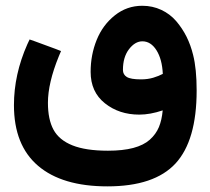

<svg xmlns="http://www.w3.org/2000/svg" viewBox="-20 -417 729 665"><path d="M661.1 -103.5Q661.1 69.8 587.9 149.2Q514.6 228.5 352.1 228.5Q195.3 228.5 111.8 157.2Q28.3 85.9 28.3 -52.7Q28.3 -159.2 74.7 -263.7L82.5 -280.3L99.6 -274.4L172.4 -247.6L191.4 -240.2L183.6 -221.7Q146 -129.4 146 -61Q146 -3.4 165.3 32.2Q184.6 67.9 230.7 86.4Q276.9 105 354 105Q405.3 105 441.4 95.5Q477.5 85.9 498.8 66.9Q520 47.9 530.3 23.4Q540.5 -1 543.5 -34.7Q500 -20 462.4 -20Q392.6 -20 343.3 -59.3Q293.9 -98.6 293.9 -168Q293.9 -227.1 314.9 -278.8Q335.9 -330.6 377.7 -363.8Q419.4 -397 472.7 -397Q508.3 -397 538.6 -382.8Q568.8 -368.7 590.1 -344Q611.3 -319.3 626 -290Q640.6 -260.7 648.9 -226.6Q661.1 -178.7 661.1 -103.5ZM405.8 -174.8Q405.8 -158.7 419.2 -150.4Q432.6 -142.1 468.3 -142.1Q491.7 -142.1 511 -147.9Q530.3 -153.8 543.9 -161.1Q541.5 -211.9 522 -242.9Q502.4 -273.9 473.1 -273.9Q447.8 -273.9 426.8 -246.6Q405.8 -219.2 405.8 -174.8Z"/></svg>

Font: Samim FD-WOL
Style: Bold-FD-WOL
Weight: 700
Foundry: DejaVu fonts team - Redesigned by Saber Rastikerdar
Version: Version 4.0.5